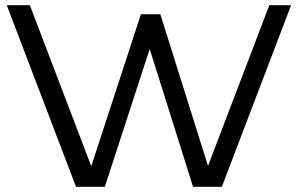

<svg xmlns="http://www.w3.org/2000/svg" viewBox="-20 -720 1148 740"><path d="M273 0H384L557 -531.3L724 0H835L1102 -700H1018L781.7 -80.5L598 -665H523L331.8 -79.2L95 -700H6Z"/></svg>

Font: Resamitz
Style: Bold
Weight: 700
Designer: gluk
Foundry: gluk
Version: Version 0.047